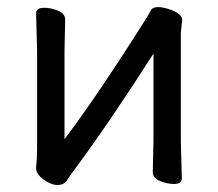

<svg xmlns="http://www.w3.org/2000/svg" viewBox="-20 -509 623 548"><path d="M144 19Q126 19 104.5 3.4Q83 -12.2 83 -28.8V-30.8Q85.9 -58.1 85.9 -85.9V-363.8L83 -471.2Q83 -486.8 106.9 -486.8Q125 -486.8 145.5 -478.5Q166 -470.2 166 -453.1L164.1 -363.8V-111.8Q256.8 -233.9 398.9 -459Q403.8 -466.8 409.4 -477.8Q415 -488.8 431.2 -488.8Q442.9 -488.8 459 -483.9Q500 -471.2 500 -452.1L496.1 -415V-106L499 0Q499 16.1 476.1 16.1Q457 16.1 436.5 7.6Q416 -1 416 -18.1L418 -106V-356Q294.9 -163.1 189.9 -21Q180.2 -8.8 171.6 5.1Q163.1 19 144 19Z"/></svg>

Font: LXGW WenKai GB Screen
Style: Regular
Weight: 400
Designer: LXGW / Fontworks Inc.
Foundry: LXGW / Fontworks Inc.
Version: Version 1.321;February 19, 2024;FontCreator 14.0.0.2901 64-b